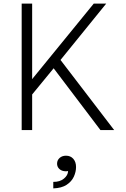

<svg xmlns="http://www.w3.org/2000/svg" viewBox="-20 -720 697 1063"><path d="M100 0V-700H158V-282L499 -700H568L315 -388L612 0H536L277 -342L158 -197V0ZM275 323V287Q311.5 287.5 334 268.8Q356.5 250 357 227Q341 230 327 225.8Q313 221.5 304.5 211Q296 200.5 296 186Q296 167 310 154.5Q324 142 345.5 142Q370.5 142 385.8 159.2Q401 176.5 401 204.5Q401 231.5 388.8 258.2Q376.5 285 348.8 303.2Q321 321.5 275 323Z"/></svg>

Font: Geologica-Sharp
Style: Regular
Weight: 100
Designer: Sindre Bremnes, Frode Helland
Foundry: Monokrom Skriftforlag AS
Version: Version 1.010;gftools[0.9.28]